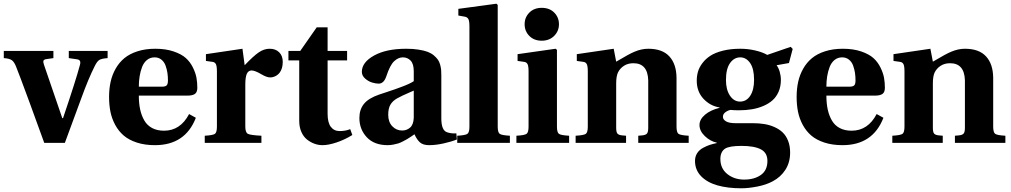

<svg xmlns="http://www.w3.org/2000/svg" viewBox="-28 -762 5391 1024"><path d="M-7.8 -452.1V-490.2H256.8V-452.1L220.2 -446.8Q207 -445.3 204.1 -438.7Q201.2 -432.1 206.1 -418L304.2 -131.8H308.1Q377.4 -336.4 397.9 -414.1Q402.3 -428.2 398.7 -436.3Q395 -444.3 381.8 -445.8L338.9 -452.1V-490.2H545.9V-452.1Q514.2 -449.7 502 -442.4Q489.7 -435.1 477.1 -409.2Q442.4 -340.3 404.8 -235.8L317.9 0H208L129.9 -214.8Q74.2 -366.2 57.1 -408.2Q47.4 -432.6 34.4 -441.4Q21.5 -450.2 -7.8 -452.1Z M712.4 -299.8H836.4Q854 -299.8 860.8 -306.6Q867.7 -313.5 867.7 -333Q867.7 -353.5 865 -372.6Q862.3 -391.6 855.2 -411.6Q848.1 -431.6 833 -443.8Q817.9 -456.1 796.4 -456.1Q772.9 -456.1 755.9 -442.1Q738.8 -428.2 729.7 -404.5Q720.7 -380.9 716.6 -354.7Q712.4 -328.6 712.4 -299.8ZM553.7 -245.1Q553.7 -288.6 562 -325.9Q570.3 -363.3 588.9 -396Q607.4 -428.7 635.5 -451.9Q663.6 -475.1 705.6 -488.5Q747.6 -502 800.3 -502Q855.5 -502 897.5 -487.8Q939.5 -473.6 962.9 -452.6Q986.3 -431.6 1000.7 -402.3Q1015.1 -373 1019.8 -347.4Q1024.4 -321.8 1024.4 -293.9Q1024.4 -270.5 1011.7 -261.2Q999 -252 970.7 -252H712.4Q712.4 -210.9 719.5 -178.2Q726.6 -145.5 741.7 -119.4Q756.8 -93.3 783.4 -79.1Q810.1 -64.9 846.7 -64.9Q934.1 -64.9 980.5 -153.8L1016.6 -133.8Q960 12.2 798.3 12.2Q744.1 12.2 701.7 -1.7Q659.2 -15.6 631.8 -39.1Q604.5 -62.5 586.4 -95.9Q568.4 -129.4 561 -166Q553.7 -202.6 553.7 -245.1Z M1064 0V-38.1Q1107.4 -40.5 1118.2 -48.1Q1128.9 -55.7 1128.9 -86.9V-380.9Q1128.9 -409.7 1123.3 -420.2Q1117.7 -430.7 1105 -432.1L1070.3 -437V-473.1L1265.1 -502L1276.9 -414.1Q1323.2 -462.9 1351.6 -482.4Q1379.9 -502 1410.2 -502Q1441.9 -502 1460.9 -483.2Q1480 -464.4 1480 -432.1Q1480 -396.5 1463.9 -375Q1455.1 -363.3 1441.4 -356.2Q1427.7 -349.1 1413.1 -349.1Q1394.5 -349.1 1367.2 -365.2Q1332 -386.2 1314 -386.2Q1296.4 -386.2 1288.3 -368.2Q1280.3 -350.1 1280.3 -311V-86.9Q1280.3 -55.7 1293.9 -48.3Q1307.6 -41 1366.2 -38.1V0Z M1510.3 -439.9V-490.2H1573.2L1661.1 -616.2H1719.2V-490.2H1823.2V-439.9H1719.2V-154.8Q1719.2 -108.4 1736.3 -85.7Q1753.4 -63 1783.2 -63Q1814.9 -63 1839.8 -73.2L1851.1 -42Q1810.1 -16.6 1766.8 -2.2Q1723.6 12.2 1691.9 12.2Q1669.9 12.2 1648.7 4.4Q1627.4 -3.4 1608.9 -18.3Q1590.3 -33.2 1579.1 -58.8Q1567.9 -84.5 1567.9 -117.2V-439.9Z M2042.5 -149.9Q2042.5 -111.3 2064.2 -88.6Q2085.9 -65.9 2116.7 -65.9Q2141.1 -65.9 2159.2 -81.5Q2177.2 -97.2 2178.7 -133.8V-278.8Q2171.4 -275.4 2153.3 -267.6Q2135.3 -259.8 2118.9 -252.2Q2102.5 -244.6 2088.9 -236.8Q2065.4 -223.1 2054 -203.4Q2042.5 -183.6 2042.5 -149.9ZM1888.7 -132.8Q1888.7 -177.7 1913.1 -208Q1937.5 -238.3 1994.6 -257.8Q2003.9 -260.7 2033.9 -270.8Q2064 -280.8 2078.6 -285.9Q2093.3 -291 2116 -299.6Q2138.7 -308.1 2153.6 -315.2Q2168.5 -322.3 2178.7 -329.1V-381.8Q2178.7 -421.4 2162.1 -438.7Q2145.5 -456.1 2120.6 -456.1Q2095.7 -456.1 2073.7 -435.1Q2051.8 -414.1 2032.7 -356Q2019.5 -315.9 1991.7 -315.9Q1976.6 -315.9 1956.8 -321.8Q1937 -327.6 1919.4 -343Q1901.9 -358.4 1901.9 -378.9Q1901.9 -429.7 1967 -465.8Q2032.2 -502 2138.7 -502Q2175.3 -502 2204.6 -497.3Q2233.9 -492.7 2253.2 -485.4Q2272.5 -478 2286.4 -466.1Q2300.3 -454.1 2307.9 -443.1Q2315.4 -432.1 2319.6 -416.5Q2323.7 -400.9 2324.7 -389.2Q2325.7 -377.4 2325.7 -361.8V-130.9Q2325.7 -65.4 2357.4 -56.2Q2379.9 -48.8 2405.8 -50.8L2408.7 -18.1Q2379.4 -6.3 2337.9 2.9Q2296.4 12.2 2260.7 12.2Q2228 12.2 2211.4 -2.9Q2194.8 -18.1 2182.6 -45.9Q2181.6 -44.9 2165 -33.9Q2148.4 -22.9 2143.3 -20Q2138.2 -17.1 2122.6 -8.8Q2106.9 -0.5 2096.7 2.7Q2086.4 5.9 2070.6 9Q2054.7 12.2 2039.6 12.2Q1967.8 12.2 1928.2 -30Q1888.7 -72.3 1888.7 -132.8Z M2410.6 0V-38.1Q2454.1 -40.5 2464.8 -48.1Q2475.6 -55.7 2475.6 -86.9V-621.1Q2475.6 -649.4 2470.2 -659.9Q2464.8 -670.4 2451.7 -672.9L2416.5 -679.2V-714.8L2619.6 -742.2L2626.5 -735.8V-86.9Q2626.5 -55.7 2637.2 -48.1Q2647.9 -40.5 2691.4 -38.1V0Z M2726.1 0V-38.1Q2769.5 -40.5 2780.3 -48.1Q2791 -55.7 2791 -86.9V-380.9Q2791 -409.7 2785.4 -420.2Q2779.8 -430.7 2767.1 -432.1L2732.4 -437V-473.1L2935.1 -502L2942.4 -496.1V-86.9Q2942.4 -55.7 2953.1 -48.1Q2963.9 -40.5 3007.3 -38.1V0ZM2770 -632.8Q2770 -669.4 2795.2 -694.8Q2820.3 -720.2 2861.3 -720.2Q2902.8 -720.2 2928 -694.8Q2953.1 -669.4 2953.1 -632.8Q2953.1 -596.2 2927.5 -570.6Q2901.9 -544.9 2861.3 -544.9Q2820.3 -544.9 2795.2 -570.3Q2770 -595.7 2770 -632.8Z M3042 0V-38.1Q3085.4 -40.5 3096.2 -48.1Q3106.9 -55.7 3106.9 -86.9V-380.9Q3106.9 -409.7 3101.3 -420.2Q3095.7 -430.7 3083 -432.1L3048.3 -437V-473.1L3245.1 -502L3258.3 -433.1Q3329.6 -475.6 3356.4 -486.3Q3394 -502 3429.2 -502Q3504.4 -502 3541.7 -461.4Q3579.1 -420.9 3580.1 -348.1V-86.9Q3580.1 -55.7 3590.8 -48.1Q3601.6 -40.5 3645 -38.1V0H3376V-38.1L3397 -40Q3414.6 -41.5 3421.9 -49.1Q3429.2 -56.6 3429.2 -80.1V-334Q3426.3 -424.8 3350.1 -424.8Q3320.8 -424.8 3299.8 -411.1Q3278.8 -397.5 3268.1 -376Q3258.3 -356 3258.3 -316.9V-80.1Q3258.3 -56.6 3265.4 -49.1Q3272.5 -41.5 3290 -40L3311 -38.1V0Z M3843.8 -335Q3843.8 -283.7 3865 -252Q3886.2 -220.2 3918.9 -220.2Q3953.1 -220.2 3973.4 -251.5Q3993.7 -282.7 3993.7 -335.9Q3993.7 -395.5 3972.7 -425.8Q3951.7 -456.1 3919.9 -456.1Q3887.2 -456.1 3865.5 -425.5Q3843.8 -395 3843.8 -335ZM3814 85.9Q3814 136.7 3851.1 166.3Q3888.2 195.8 3940.9 195.8Q3995.1 195.8 4030 171.1Q4064.9 146.5 4064.9 96.2Q4064.9 52.7 4029.8 34.4Q3994.6 16.1 3926.8 16.1Q3862.3 16.1 3838.9 30.8Q3814 47.9 3814 85.9ZM3678.7 96.2Q3678.7 72.8 3690.2 54.9Q3701.7 37.1 3721.9 26.4Q3742.2 15.6 3758.3 10.5Q3774.4 5.4 3794.9 1V-1Q3759.8 -8.8 3731.2 -36.1Q3702.6 -63.5 3702.6 -95.2Q3702.6 -125 3731.7 -149.9Q3760.7 -174.8 3809.6 -187V-189Q3759.8 -196.8 3723.9 -235.1Q3688 -273.4 3688 -332Q3688 -356.9 3694.6 -379.9Q3701.2 -402.8 3718.3 -425.5Q3735.4 -448.2 3761 -464.8Q3786.6 -481.4 3827.6 -491.7Q3868.7 -502 3920.9 -502Q3960.9 -502 3999.8 -492.9Q4038.6 -483.9 4064 -469.2L4189 -512.2L4199.7 -501L4179.7 -425.8L4113.8 -414.1Q4124 -400.9 4130.4 -379.4Q4136.7 -357.9 4136.7 -335.9Q4136.7 -301.3 4124.8 -273.4Q4112.8 -245.6 4092.3 -227.3Q4071.8 -209 4043 -196.8Q4014.2 -184.6 3982.2 -179.2Q3950.2 -173.8 3913.6 -173.8Q3886.7 -173.8 3867.7 -175.8Q3853.5 -172.9 3840.6 -163.3Q3827.6 -153.8 3827.6 -139.2Q3827.6 -124.5 3844.2 -114.7Q3860.8 -105 3895 -105H3987.8Q4020.5 -105 4048.8 -100.3Q4077.1 -95.7 4102.8 -84.2Q4128.4 -72.8 4146.5 -55.4Q4164.6 -38.1 4175.3 -10.7Q4186 16.6 4186 51.8Q4186 104 4160.9 143.3Q4135.7 182.6 4092.8 205.1Q4058.6 223.6 4011.2 232.9Q3963.9 242.2 3925.8 242.2Q3853 242.2 3798.1 226.6Q3743.2 210.9 3710.9 177.5Q3678.7 144 3678.7 96.2Z M4379.4 -299.8H4503.4Q4521 -299.8 4527.8 -306.6Q4534.7 -313.5 4534.7 -333Q4534.7 -353.5 4532 -372.6Q4529.3 -391.6 4522.2 -411.6Q4515.1 -431.6 4500 -443.8Q4484.9 -456.1 4463.4 -456.1Q4439.9 -456.1 4422.9 -442.1Q4405.8 -428.2 4396.7 -404.5Q4387.7 -380.9 4383.5 -354.7Q4379.4 -328.6 4379.4 -299.8ZM4220.7 -245.1Q4220.7 -288.6 4229 -325.9Q4237.3 -363.3 4255.9 -396Q4274.4 -428.7 4302.5 -451.9Q4330.6 -475.1 4372.6 -488.5Q4414.6 -502 4467.3 -502Q4522.5 -502 4564.5 -487.8Q4606.4 -473.6 4629.9 -452.6Q4653.3 -431.6 4667.7 -402.3Q4682.1 -373 4686.8 -347.4Q4691.4 -321.8 4691.4 -293.9Q4691.4 -270.5 4678.7 -261.2Q4666 -252 4637.7 -252H4379.4Q4379.4 -210.9 4386.5 -178.2Q4393.6 -145.5 4408.7 -119.4Q4423.8 -93.3 4450.4 -79.1Q4477.1 -64.9 4513.7 -64.9Q4601.1 -64.9 4647.5 -153.8L4683.6 -133.8Q4627 12.2 4465.3 12.2Q4411.1 12.2 4368.7 -1.7Q4326.2 -15.6 4298.8 -39.1Q4271.5 -62.5 4253.4 -95.9Q4235.4 -129.4 4228 -166Q4220.7 -202.6 4220.7 -245.1Z M4731 0V-38.1Q4774.4 -40.5 4785.2 -48.1Q4795.9 -55.7 4795.9 -86.9V-380.9Q4795.9 -409.7 4790.3 -420.2Q4784.7 -430.7 4772 -432.1L4737.3 -437V-473.1L4934.1 -502L4947.3 -433.1Q5018.6 -475.6 5045.4 -486.3Q5083 -502 5118.2 -502Q5193.4 -502 5230.7 -461.4Q5268.1 -420.9 5269 -348.1V-86.9Q5269 -55.7 5279.8 -48.1Q5290.5 -40.5 5334 -38.1V0H5064.9V-38.1L5085.9 -40Q5103.5 -41.5 5110.8 -49.1Q5118.2 -56.6 5118.2 -80.1V-334Q5115.2 -424.8 5039.1 -424.8Q5009.8 -424.8 4988.8 -411.1Q4967.8 -397.5 4957 -376Q4947.3 -356 4947.3 -316.9V-80.1Q4947.3 -56.6 4954.3 -49.1Q4961.4 -41.5 4979 -40L5000 -38.1V0Z"/></svg>

Font: Linguistics Pro
Style: Bold
Weight: 700
Designer: Stefan Peev, Context Ltd
Foundry: Stefan Peev, Context Ltd
Version: Version 001.000